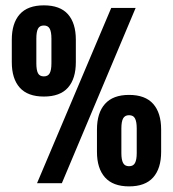

<svg xmlns="http://www.w3.org/2000/svg" viewBox="-20 -668 630 700"><path d="M115 0 385.5 -639H474.5L205.5 0ZM450.5 11.5Q392 11.5 362.8 -21.2Q333.5 -54 333.5 -114.5V-195.5Q333.5 -256.5 362.8 -289.2Q392 -322 450.5 -322Q509.5 -322 538.5 -289.2Q567.5 -256.5 567.5 -195.5V-114.5Q567.5 -54 538.5 -21.2Q509.5 11.5 450.5 11.5ZM450.5 -62Q466 -62 472.2 -73.8Q478.5 -85.5 478.5 -110V-199.5Q478.5 -224.5 472.2 -236.2Q466 -248 450.5 -248Q435 -248 428.8 -236.2Q422.5 -224.5 422.5 -199.5V-110Q422.5 -85.5 428.8 -73.8Q435 -62 450.5 -62ZM140 -316Q81 -316 52 -348.5Q23 -381 23 -441.5V-523Q23 -583.5 52 -616Q81 -648.5 140 -648.5Q199 -648.5 227.8 -616Q256.5 -583.5 256.5 -523V-441.5Q256.5 -381 227.8 -348.5Q199 -316 140 -316ZM140 -389.5Q155 -389.5 161.2 -401Q167.5 -412.5 167.5 -437.5V-527Q167.5 -552 161.2 -563.5Q155 -575 140 -575Q124.5 -575 118.5 -563.5Q112.5 -552 112.5 -527V-437.5Q112.5 -412.5 118.5 -401Q124.5 -389.5 140 -389.5Z"/></svg>

Font: Anek Latin Condensed
Style: Bold
Weight: 700
Width: 3
Designer: Yesha Goshar
Foundry: Ek Type
Version: Version 1.003